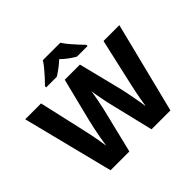

<svg xmlns="http://www.w3.org/2000/svg" viewBox="-211 -1176 1422 1422"><g transform="rotate(-45 500.0 -465.5)"><path d="M993 -714 814 0H616L533 -345Q530 -355 525.5 -377Q521 -399 516 -425Q511 -451 506.5 -475.5Q502 -500 501 -516Q499 -500 494.5 -475.5Q490 -451 485 -425Q480 -399 475 -377Q470 -355 468 -345L384 0H187L7 -714H173L258 -339Q263 -318 270 -283Q277 -248 283.5 -211.5Q290 -175 293 -151Q297 -183 305 -226.5Q313 -270 321.5 -310.5Q330 -351 336 -374L421 -714H580L665 -374Q669 -357 675 -329Q681 -301 687 -268.5Q693 -236 698.5 -205Q704 -174 707 -151Q710 -175 716.5 -211.5Q723 -248 730 -282.5Q737 -317 742 -338L827 -714ZM592 -931Q606 -908 629 -880.5Q652 -853 675.5 -827.5Q699 -802 717 -784V-771H606Q580 -786 552.5 -806Q525 -826 500 -851Q473 -826 447.5 -807Q422 -788 395 -771H284V-784Q303 -803 326.5 -828.5Q350 -854 372.5 -881Q395 -908 409 -931Z"/></g></svg>

Font: Noto Sans Malayalam ExtraBold
Style: Regular
Weight: 800
Designer: Jelle Bosma - Monotype Design Team
Foundry: Monotype Imaging Inc.
Version: Version 2.104; ttfautohint (v1.8.4.7-5d5b)